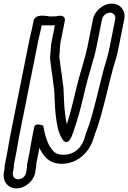

<svg xmlns="http://www.w3.org/2000/svg" viewBox="-38 -719 709 1062"><path d="M265.5 -578.7 246.4 -483C245.3 -477.6 244.6 -470.6 244.4 -466.6L242.8 -449.2C242.3 -442.8 240.8 -420.6 240 -410.5C237.5 -396.2 240 -384.7 241 -378.8L246.6 -332C250.9 -304.4 255.8 -272.9 258.7 -243.8C258.8 -242.9 259 -241.6 259.2 -241C262.9 -225.5 263.2 -179 265.1 -151.8C267 -103.1 271.8 -59.4 280.7 -14.7C285.3 8.2 318 111.9 353.8 44.9C363.5 26.6 367 10.2 372.7 -4.9C391.1 -57.1 406.3 -112.8 420.3 -172.1L433.5 -228.1C442.2 -264.8 454.9 -309.6 466.1 -346.7L483.2 -407.1C488.6 -427.3 492.7 -444.1 495.6 -459L526.2 -612C530.1 -631.9 550.9 -649 570.6 -649C589.9 -649 603.3 -632.4 599.2 -612L568.6 -459C565.4 -442.6 560.6 -422.2 555.1 -401L537.2 -341.1C509.1 -236.5 485.8 -123.1 453.8 -25.7C447.6 -6.5 439.1 9.7 433.9 30.8C417.8 96 375.5 137 312.7 137C271.1 137 256.3 120.4 238.3 92C220.1 63.2 208.9 22 201.2 -23.6C201.2 -23.6 156.8 -44.2 151 -15L139.4 43C135.3 63.9 129 105.3 125.1 124.5L112.1 190C111.7 192 111.5 194.5 111.6 196.1C112.1 205.4 110.5 212.7 108.9 221L107.7 227C107.4 228.3 107.2 230 107.2 231C106 262.5 65.2 284.7 43.2 265.8C33.1 257.2 29 244.7 36.9 215.8C39.8 204.8 37.5 197.6 40.5 183L51.8 126C56.2 104.2 62.7 61.6 66.4 43L173.4 -493C178.1 -516.3 184.9 -540.3 189.6 -564L192.5 -578.7C208.7 -578.7 249.7 -578.7 265.5 -578.7ZM476.2 -612 445.6 -459C443 -445.9 439.1 -429.4 434.1 -410.9L417.2 -351.3C406 -314.3 392.9 -268.3 383.9 -229.9L370.7 -173.9C358.8 -123.4 345.9 -75.7 331.3 -31.6C323 -73.5 317.8 -117.1 316 -164.2C314.1 -190.1 315.2 -232.4 309.4 -259.5C306.3 -288.9 301.4 -320.8 297.2 -348L291.6 -394.6C290.6 -402.8 289.5 -408 290.3 -412C292.5 -423.5 293.3 -445 293.7 -455.4L295.2 -472.8C295.5 -475.9 295.6 -478.8 296.4 -483L320 -601C328.8 -645.3 272.5 -628.7 272.5 -628.7C264.3 -628.7 249.6 -627.7 240.2 -628C222.6 -628.6 156.4 -648.2 147 -601L139.6 -564C135.5 -543.2 128.6 -518.9 123.4 -493L16.4 43C12.2 63.9 5.8 106.4 1.8 126L-9.5 183C-11.9 195 -13.2 204.6 -13.3 215.9C-22.2 251.6 -18.6 285.5 5.6 306.2C59 351.9 153.2 298.1 158 225.2L158.7 221.8C161.3 211.8 162.9 199.7 162.7 187.1L175.1 124.5C176.6 117 178 109.5 179.8 98.4C183.2 105.9 188.6 116.2 193.5 124C213.6 155.7 242.1 187 302.7 187C395.4 187 461.9 118.2 483.1 34C487.8 19.2 495.1 2.2 502.2 -19.3C535.5 -120.9 558.6 -234.2 586.2 -336.9L604.2 -397C610.4 -421.1 615 -440.8 618.6 -459L649.2 -612C658.6 -659.3 628.4 -699 580.5 -699C533.1 -699 485.7 -659.9 476.2 -612Z"/></svg>

Font: Smoothie
Style: OutlineIt
Weight: 400
Foundry: Cannot Into Space Fonts
Version: Version 0.8